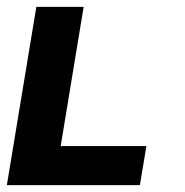

<svg xmlns="http://www.w3.org/2000/svg" viewBox="-20 -540 540 560"><path d="M0 0 86 -520H224L157 -114H407L388 0Z"/></svg>

Font: Iosevka Heavy Oblique
Style: Regular
Weight: 900
Italic angle: -9°
Monospace: yes
Designer: Belleve Invis
Foundry: Belleve Invis
Version: Version 32.5.0; ttfautohint (v1.8.4)